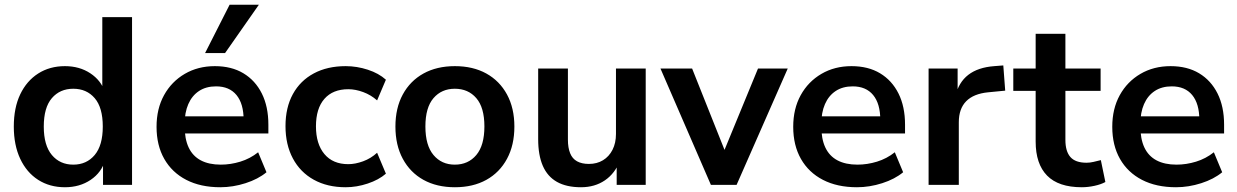

<svg xmlns="http://www.w3.org/2000/svg" viewBox="-20 -777 5199 807"><path d="M253 10Q189 10 140.5 -21Q92 -52 65 -109.5Q38 -167 38 -245Q38 -324 65 -380.5Q92 -437 140.5 -468Q189 -499 253 -499Q314 -499 359.5 -469Q405 -439 421 -390H410V-705H535V0H413V-104H422Q407 -52 361 -21Q315 10 253 10ZM288 -85Q344 -85 378 -125.5Q412 -166 412 -245Q412 -325 378 -364.5Q344 -404 288 -404Q232 -404 198 -364.5Q164 -325 164 -245Q164 -166 198 -125.5Q232 -85 288 -85Z M906 10Q823 10 763 -21Q703 -52 670.5 -109Q638 -166 638 -244Q638 -320 669.5 -377Q701 -434 756.5 -466.5Q812 -499 883 -499Q953 -499 1003 -469Q1053 -439 1080.5 -384Q1108 -329 1108 -253V-216H739V-288H1020L1004 -273Q1004 -341 974 -377.5Q944 -414 888 -414Q846 -414 816.5 -394.5Q787 -375 771.5 -339.5Q756 -304 756 -255V-248Q756 -193 773 -157Q790 -121 824 -103Q858 -85 908 -85Q949 -85 990 -97.5Q1031 -110 1065 -137L1100 -53Q1065 -24 1012 -7Q959 10 906 10ZM842 -554 945 -757H1068L926 -554Z M1433 10Q1356 10 1299 -21.5Q1242 -53 1211 -111Q1180 -169 1180 -247Q1180 -325 1211 -381.5Q1242 -438 1299 -468.5Q1356 -499 1433 -499Q1480 -499 1526 -484Q1572 -469 1602 -442L1565 -355Q1539 -378 1506.5 -390Q1474 -402 1444 -402Q1379 -402 1343.5 -361.5Q1308 -321 1308 -246Q1308 -172 1343.5 -129.5Q1379 -87 1444 -87Q1473 -87 1506 -99Q1539 -111 1565 -135L1602 -47Q1572 -21 1525.5 -5.5Q1479 10 1433 10Z M1892 10Q1815.9 10 1759.9 -21Q1704 -52 1673 -109.5Q1642 -167 1642 -245Q1642 -323 1673 -380Q1704 -437 1759.9 -468Q1815.9 -499 1892 -499Q1968.1 -499 2024.1 -468Q2080 -437 2111 -379.8Q2142 -322.6 2142 -245Q2142 -167 2111 -109.5Q2080 -52 2024.1 -21Q1968.1 10 1892 10ZM1891.6 -85Q1948 -85 1982 -125.5Q2016 -166 2016 -245.5Q2016 -325 1982 -364.5Q1948 -404 1891.6 -404Q1836 -404 1802 -364.5Q1768 -325 1768 -245.5Q1768 -166 1802 -125.5Q1836 -85 1891.6 -85Z M2422 10Q2361 10 2321 -12.5Q2281 -35 2261.5 -80Q2242 -125 2242 -192V-489H2367V-190Q2367 -156 2376.3 -133Q2385.5 -110 2405.4 -99Q2425.3 -88 2455.4 -88Q2489 -88 2514.5 -103.5Q2540 -119 2554.5 -147.4Q2569 -175.9 2569 -214V-489H2694V0H2572V-102H2586Q2565 -48 2522.5 -19Q2480 10 2422 10Z M2968 0 2756 -489H2889L3040 -110H3010L3166 -489H3291L3076 0Z M3582 10Q3499 10 3439 -21Q3379 -52 3346.5 -109Q3314 -166 3314 -244Q3314 -320 3345.5 -377Q3377 -434 3432.5 -466.5Q3488 -499 3559 -499Q3629 -499 3679 -469Q3729 -439 3756.5 -384Q3784 -329 3784 -253V-216H3415V-288H3696L3680 -273Q3680 -341 3650 -377.5Q3620 -414 3564 -414Q3522 -414 3492.5 -394.5Q3463 -375 3447.5 -339.5Q3432 -304 3432 -255V-248Q3432 -193 3449 -157Q3466 -121 3500 -103Q3534 -85 3584 -85Q3625 -85 3666 -97.5Q3707 -110 3741 -137L3776 -53Q3741 -24 3688 -7Q3635 10 3582 10Z M3883 0V-489H4005V-371H3995Q4009 -431 4050 -462.5Q4091 -494 4159 -499L4197 -502L4205 -396L4133 -389Q4072 -383 4041 -351.5Q4010 -320 4010 -263V0Z M4527 10Q4429 10 4381 -39Q4333 -88 4333 -182V-395H4239V-489H4333V-635H4458V-489H4606V-395H4458V-189Q4458 -141 4479 -117Q4500 -93 4547 -93Q4561 -93 4576 -96.5Q4591 -100 4607 -104L4626 -12Q4608 -2 4580.5 4Q4553 10 4527 10Z M4923 10Q4840 10 4780 -21Q4720 -52 4687.5 -109Q4655 -166 4655 -244Q4655 -320 4686.5 -377Q4718 -434 4773.5 -466.5Q4829 -499 4900 -499Q4970 -499 5020 -469Q5070 -439 5097.5 -384Q5125 -329 5125 -253V-216H4756V-288H5037L5021 -273Q5021 -341 4991 -377.5Q4961 -414 4905 -414Q4863 -414 4833.5 -394.5Q4804 -375 4788.5 -339.5Q4773 -304 4773 -255V-248Q4773 -193 4790 -157Q4807 -121 4841 -103Q4875 -85 4925 -85Q4966 -85 5007 -97.5Q5048 -110 5082 -137L5117 -53Q5082 -24 5029 -7Q4976 10 4923 10Z"/></svg>

Font: Nunito Sans 12pt ExtraLight
Style: Regular
Weight: 200
Designer: Vernon Adams
Foundry: Vernon Adams
Version: Version 3.101;gftools[0.9.27]